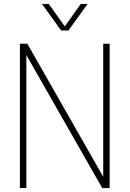

<svg xmlns="http://www.w3.org/2000/svg" viewBox="-20 -964 664 984"><path d="M82 0V-740H120L525 -30H509V-740H542V0H504L99 -710H115V0ZM293 -808 195 -944H230L316 -823H308L394 -944H429L331 -808Z"/></svg>

Font: Encode Sans SC Condensed Thin
Style: Regular
Weight: 100
Width: 3
Designer: Multiple Designers
Foundry: Impallari Type
Version: Version 3.002